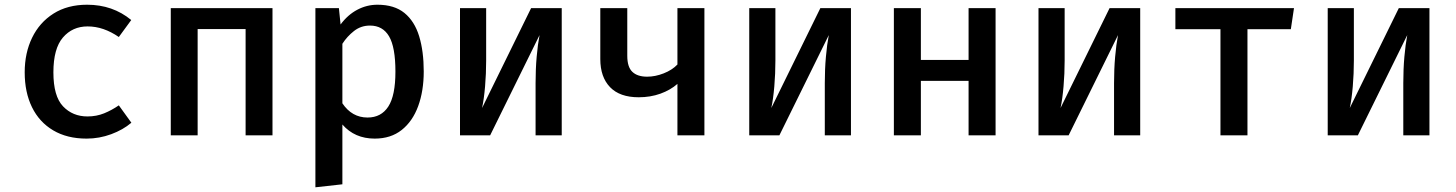

<svg xmlns="http://www.w3.org/2000/svg" viewBox="-20 -576 6194 817"><path d="M352.3 -80.5Q390.3 -80.5 423.1 -93.8Q455.9 -107.2 485.6 -127.7L539 -53.8Q503.6 -23.6 453.1 -4.9Q402.6 13.8 348.7 13.8Q265.6 13.8 206.4 -21.3Q147.2 -56.4 116.2 -119.7Q85.1 -183.1 85.1 -268.2Q85.1 -350.8 116.7 -415.6Q148.2 -480.5 207.7 -518.2Q267.2 -555.9 350.8 -555.9Q459.5 -555.9 538.5 -490.8L485.6 -418.5Q453.8 -440.5 420.5 -452.1Q387.2 -463.6 352.8 -463.6Q288.2 -463.6 247.7 -416.4Q207.2 -369.2 207.2 -268.2Q207.2 -166.7 248.2 -123.6Q289.2 -80.5 352.3 -80.5Z M1025.1 0V-452.3H821V0H706.7V-541.5H1139.5V0Z M1586.2 -555.9Q1657.9 -555.9 1701 -520.8Q1744.1 -485.6 1763.6 -421.8Q1783.1 -357.9 1783.1 -271.8Q1783.1 -189.2 1759.5 -124.6Q1735.9 -60 1689.5 -23.1Q1643.1 13.8 1574.4 13.8Q1489.2 13.8 1436.9 -46.2V208.2L1322.1 221V-541.5H1422.1L1429.2 -471.8Q1460 -513.3 1500.5 -534.6Q1541 -555.9 1586.2 -555.9ZM1554.4 -467.2Q1515.9 -467.2 1486.4 -444.1Q1456.9 -421 1436.9 -389.7V-136.4Q1477.4 -75.9 1544.1 -75.9Q1602.1 -75.9 1632.3 -122.6Q1662.6 -169.2 1662.6 -271.3Q1662.6 -375.4 1635.6 -421.3Q1608.7 -467.2 1554.4 -467.2Z M2370.3 -541.5V0H2259V-222.6Q2259 -281.5 2263.6 -334.1Q2268.2 -386.7 2275.9 -426.7L2065.6 0H1937.4V-541.5H2048.7V-318.5Q2048.7 -262.6 2044.1 -208.5Q2039.5 -154.4 2031.3 -116.4L2240 -541.5Z M2977.4 -541.5V0H2862.6V-219Q2832.8 -192.8 2790.3 -177.4Q2747.7 -162.1 2697.9 -162.1Q2617.4 -162.1 2575.9 -205.1Q2534.4 -248.2 2534.4 -324.6V-541.5H2649.2V-338.5Q2649.2 -290.8 2670.8 -270.3Q2692.3 -249.7 2733.8 -249.7Q2768.2 -249.7 2804.1 -263.8Q2840 -277.9 2862.6 -301.5V-541.5Z M3601 -541.5V0H3489.7V-222.6Q3489.7 -281.5 3494.4 -334.1Q3499 -386.7 3506.7 -426.7L3296.4 0H3168.2V-541.5H3279.5V-318.5Q3279.5 -262.6 3274.9 -208.5Q3270.3 -154.4 3262.1 -116.4L3470.8 -541.5Z M4101.5 0V-231.8H3898.5V0H3783.6V-541.5H3898.5V-321H4101.5V-541.5H4216.4V0Z M4831.8 -541.5V0H4720.5V-222.6Q4720.5 -281.5 4725.1 -334.1Q4729.7 -386.7 4737.4 -426.7L4527.2 0H4399V-541.5H4510.3V-318.5Q4510.3 -262.6 4505.6 -208.5Q4501 -154.4 4492.8 -116.4L4701.5 -541.5Z M5486.2 -541.5 5472.8 -451.8H5288.2V0H5173.3V-451.8H4981.5V-541.5Z M6062.6 -541.5V0H5951.3V-222.6Q5951.3 -281.5 5955.9 -334.1Q5960.5 -386.7 5968.2 -426.7L5757.9 0H5629.7V-541.5H5741V-318.5Q5741 -262.6 5736.4 -208.5Q5731.8 -154.4 5723.6 -116.4L5932.3 -541.5Z"/></svg>

Font: Fira Code Medium
Style: Regular
Weight: 500
Designer: Carrois Corporate, Edenspiekermann AG, Nikita Prokopov
Foundry: Carrois Corporate, Edenspiekermann AG, Nikita Prokopov
Version: Version 6.002